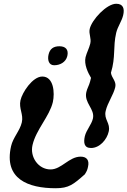

<svg xmlns="http://www.w3.org/2000/svg" viewBox="-20 -1007 678 1021"><path d="M238 -716C232 -689 239 -660 268 -660C299 -660 330 -676 338 -709C346 -744 328 -761 296 -761C265 -761 245 -748 238 -716ZM431 -282C424 -250 426 -220 464 -220C511 -220 549 -266 558 -307C569 -353 531 -371 542 -417C552 -461 583 -501 593 -544C600 -575 573 -593 570 -620C596 -706 580 -756 598 -833C606 -866 627 -893 635 -926C643 -960 636 -987 598 -987C547 -987 468 -902 457 -853C451 -826 467 -804 460 -775C454 -750 441 -727 435 -703C426 -664 448 -620 464 -593C463 -590 460 -576 459 -573C454 -553 443 -536 439 -517C426 -459 486 -428 474 -376C466 -343 439 -316 431 -282ZM39 -230C-1 -55 130 -6 276 -6C346 -6 370 -26 431 -80C442 -97 445 -105 448 -120C456 -154 442 -174 409 -174C347 -174 307 -106 249 -106C183 -106 138 -173 153 -236C172 -318 243 -388 261 -464C272 -513 266 -600 205 -600C153 -600 98 -515 89 -474C79 -430 106 -399 96 -356C86 -312 49 -275 39 -230Z"/></svg>

Font: Charger
Style: OversprayIt
Weight: 400
Designer: Jasper
Foundry: Cannot Into Space Fonts
Version: Version 0.980